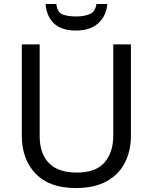

<svg xmlns="http://www.w3.org/2000/svg" viewBox="-20 -938 771 968"><path d="M640 -252Q640 -178 610 -118.5Q580 -59 518.5 -24.5Q457 10 362 10Q229 10 159.5 -62.5Q90 -135 90 -254V-714H180V-251Q180 -164 226.5 -116Q273 -68 367 -68Q464 -68 507.5 -119.5Q551 -171 551 -252V-714H640ZM521 -918Q516 -858 475.5 -821Q435 -784 363 -784Q289 -784 251.5 -820.5Q214 -857 210 -918H264Q269 -877 294 -866Q319 -855 365 -855Q404 -855 432.5 -867Q461 -879 466 -918Z"/></svg>

Font: Noto Sans Siddham
Style: Regular
Weight: 400
Designer: Monotype Design Team
Foundry: Monotype Imaging Inc.
Version: Version 2.004; ttfautohint (v1.8.4.7-5d5b)